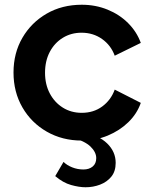

<svg xmlns="http://www.w3.org/2000/svg" viewBox="-20 -581 641 810"><path d="M325 12Q243 12 177.5 -25.5Q112 -63 74.5 -128Q37 -193 37 -275Q37 -357 74.5 -421.5Q112 -486 177 -523.5Q242 -561 325 -561Q383 -561 433.5 -540.5Q484 -520 520.5 -483.5Q557 -447 574 -400L464 -346Q448 -390 410.5 -416.5Q373 -443 324 -443Q280 -443 245 -421.5Q210 -400 190 -362Q170 -324 170 -274Q170 -225 190 -187Q210 -149 245 -127Q280 -105 325 -105Q375 -105 411.5 -132Q448 -159 464 -203L574 -147Q558 -101 521.5 -65.5Q485 -30 434.5 -9Q384 12 325 12ZM341 209Q314 209 280 199.5Q246 190 213 162L248 102Q262 116 284.5 125Q307 134 332 134Q356 134 371 121.5Q386 109 386 86Q386 61 362 37.5Q338 14 279 -3L326 -25Q396 -11 432 24Q468 59 468 106Q468 142 449.5 164.5Q431 187 402 198Q373 209 341 209Z"/></svg>

Font: Plus Jakarta Text
Style: Bold
Weight: 700
Designer: Gumpita Rahayu
Foundry: Tokotype Studio
Version: Version 1.000